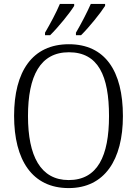

<svg xmlns="http://www.w3.org/2000/svg" viewBox="-20 -951 702 981"><path d="M368 -784V-771H394C435 -811 495 -886 517 -921V-931H444C424 -886 395 -830 368 -784ZM210 -784V-771H236C277 -811 338 -886 359 -921V-931H286C267 -886 237 -830 210 -784ZM331 10C514 10 608 -134 608 -358C608 -588 517 -725 332 -725C145 -725 52 -586 52 -359C52 -134 144 10 331 10ZM331 -31C187 -31 123 -154 123 -358C123 -564 186 -684 332 -684C482 -684 537 -564 537 -358C537 -153 478 -31 331 -31Z"/></svg>

Font: Noto Serif Khmer SemiCondensed Light
Style: Regular
Weight: 300
Width: 4
Designer: Danh Hong and the Monotype Design Team
Foundry: Monotype Imaging Inc.
Version: Version 2.004